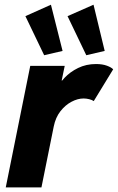

<svg xmlns="http://www.w3.org/2000/svg" viewBox="-20 -810 509 830"><path d="M4.9 0 110.8 -525.4H259.8L246.6 -461.9H258.8L225.6 -424.3Q235.4 -448.2 259 -473.6Q282.7 -499 317.6 -516.1Q352.5 -533.2 395 -533.2Q422.9 -533.2 442.4 -525.9Q461.9 -518.6 469.2 -510.3L385.3 -373Q378.4 -377.9 366 -381.1Q353.5 -384.3 341.3 -384.3Q315.9 -384.3 289.1 -370.1Q262.2 -356 241.2 -329.1Q220.2 -302.2 212.4 -263.7L159.2 0ZM170.9 -571.3 89.8 -740.2 200.2 -789.6 250.5 -589.8ZM353 -571.3 272 -740.2 384.3 -789.6 432.6 -589.8Z"/></svg>

Font: Reddit Sans ExtraBold
Style: Italic
Weight: 800
Italic angle: -11.25°
Designer: Stephen Hutchings
Version: Version 1.013